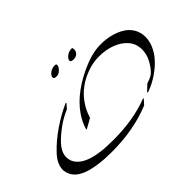

<svg xmlns="http://www.w3.org/2000/svg" viewBox="-173 -1764 2313 2313"><g transform="rotate(-45 983.0 -607.5)"><path d="M818 -1109Q771 -1109 771 -1133Q771 -1164 807.5 -1192Q844 -1220 894 -1220Q918 -1220 918 -1200Q918 -1177 886.5 -1143Q855 -1109 818 -1109ZM1106 -1109Q1058 -1109 1058 -1133Q1058 -1163 1095 -1191.5Q1132 -1220 1182 -1220Q1195 -1220 1195 -1186Q1195 -1157 1171 -1133Q1147 -1109 1106 -1109ZM1461 -197Q1454 -195 1452 -199Q1450 -203 1455 -208L1522 -272Q1530 -278 1538 -281Q1610 -303 1641 -331Q1692 -378 1732.5 -454Q1773 -530 1773 -610Q1773 -708 1714.5 -776Q1656 -844 1566 -879Q1467 -919 1346 -919Q1241 -919 1142 -882.5Q1043 -846 970 -792Q891 -735 834 -653Q779 -577 750 -482Q747 -472 738 -467L627 -405Q621 -401 618 -403.5Q615 -406 617 -413Q645 -507 706 -594Q780 -700 904 -792Q1031 -884 1185 -947Q1329 -1008 1468 -1008Q1552 -1008 1629 -988.5Q1706 -969 1769.5 -931.5Q1833 -894 1871 -831.5Q1909 -769 1909 -690Q1909 -603 1863 -516Q1825 -440 1735 -358Q1601 -243 1461 -197ZM645 5Q521 5 427 -8Q110 -47 76 -226Q71 -244 71 -259Q71 -363 171 -465Q264 -564 393.5 -653Q523 -742 660 -804Q667 -807 670 -803Q673 -799 668 -794L628 -749Q623 -742 614 -738Q525 -700 446 -644Q350 -575 287 -508Q208 -423 208 -339Q208 -237 309 -170Q398 -113 549 -95Q627 -84 764 -84Q1099 -84 1358 -184Q1365 -186 1367.5 -182.5Q1370 -179 1365 -174L1320 -124Q1314 -117 1307 -114Q1012 5 645 5Z"/></g></svg>

Font: Joscelyn
Style: Regular
Weight: 400
Designer: Peter S. Baker
Version: Version 1.012